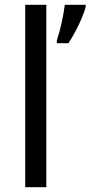

<svg xmlns="http://www.w3.org/2000/svg" viewBox="-20 -780 377 800"><path d="M173 0V-760H85V0ZM337 -751V-760H250C245 -717 230 -650 217 -612V-600H265C295 -644 328 -715 337 -751Z"/></svg>

Font: Noto Sans Psalter Pahlavi
Style: Regular
Weight: 400
Designer: Monotype Design Team
Foundry: Monotype Imaging Inc.
Version: Version 2.002